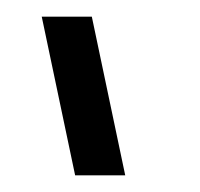

<svg xmlns="http://www.w3.org/2000/svg" viewBox="-20 -590 240 230"><path d="M30 -570H90L130 -380H70Z"/></svg>

Font: SOV_Station
Style: Bold
Weight: 700
Version: Version 1.00